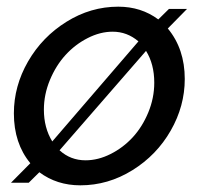

<svg xmlns="http://www.w3.org/2000/svg" viewBox="-20 -551 618 581"><path d="M545.9 -523.9 487.8 -464.8Q539.1 -402.8 539.1 -312Q539.1 -230 496.6 -155.8Q454.1 -81.5 380.6 -35.9Q307.1 9.8 223.1 9.8Q151.9 9.8 99.1 -29.8L66.9 2H13.2L71.8 -57.1Q22 -117.2 22 -208Q22 -290.5 64.9 -365Q107.9 -439.5 181.2 -485.1Q254.4 -530.8 337.9 -530.8Q407.2 -530.8 459 -492.2L491.2 -523.9ZM320.8 -455.1Q283.2 -455.1 245.4 -435.8Q207.5 -416.5 178.5 -384.8Q149.4 -353 131.1 -309.1Q112.8 -265.1 112.8 -219.2Q112.8 -164.1 138.2 -123L398.9 -425.8Q364.7 -455.1 320.8 -455.1ZM238.8 -65.9Q276.9 -65.9 314.7 -85Q352.5 -104 381.6 -135.5Q410.6 -167 428.7 -210.7Q446.8 -254.4 446.8 -300.8Q446.8 -356.9 421.9 -397L160.2 -96.2Q193.4 -65.9 238.8 -65.9Z"/></svg>

Font: Rawline Medium
Style: Italic
Weight: 500
Italic angle: -12°
Designer: Matt McInerney, Pablo Impallari, Rodrigo Fuenzalida
Foundry: Matt McInerney, Pablo Impallari, Rodrigo Fuenzalida
Version: Version 4.020;PS 004.020;hotconv 1.0.88;makeotf.lib2.5.64775